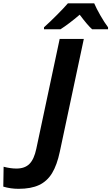

<svg xmlns="http://www.w3.org/2000/svg" viewBox="-180 -954 686 1184"><path d="M-159.7 196.8 -157.7 74.2Q-115.2 85.4 -78.6 85.4Q-26.9 85.4 1.7 56.6Q30.3 27.8 43.9 -36.6L188 -713.9H336.9L189 -19Q171.4 64 141.1 113.8Q110.8 163.6 61 187Q11.2 210.4 -65.4 210.4Q-114.7 210.4 -159.7 196.8ZM238.8 -933.6H400.9Q414.1 -902.3 439 -858.9Q463.9 -815.4 486.3 -785.6V-773.4H388.2Q360.4 -797.9 311.5 -863.3Q245.1 -806.6 192.9 -773.4H91.3V-785.6Q127.9 -818.4 172.1 -862.8Q216.3 -907.2 238.8 -933.6Z"/></svg>

Font: Viking Open Sans
Style: Bold Italic
Weight: 700
Italic angle: -12°
Foundry: Ascender Corporation
Version: Version 2.000